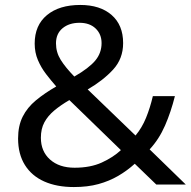

<svg xmlns="http://www.w3.org/2000/svg" viewBox="-20 -745 772 775"><path d="M304 -725Q384 -725 430.5 -684.5Q477 -644 477 -571Q477 -508 436.5 -464Q396 -420 334 -384L527 -198Q553 -229 569.5 -269.5Q586 -310 597 -357H686Q670 -293 646 -238Q622 -183 584 -142L730 0H611L524 -84Q493 -56 457 -35Q421 -14 377.5 -2Q334 10 278 10Q209 10 158.5 -12.5Q108 -35 80.5 -79Q53 -123 53 -186Q53 -237 71.5 -274Q90 -311 125 -340Q160 -369 207 -396Q186 -420 166 -446Q146 -472 133 -502.5Q120 -533 120 -569Q120 -643 169.5 -684Q219 -725 304 -725ZM260 -341Q224 -320 198.5 -298.5Q173 -277 159 -251Q145 -225 145 -189Q145 -134 182 -101Q219 -68 281 -68Q345 -68 391 -89Q437 -110 468 -139ZM301 -653Q259 -653 232.5 -631Q206 -609 206 -570Q206 -534 225 -503.5Q244 -473 280 -436Q339 -470 364.5 -500.5Q390 -531 390 -571Q390 -607 366 -630Q342 -653 301 -653Z"/></svg>

Font: hexguzrati15
Style: Regular
Weight: 400
Designer: Jelle Bosma - Monotype Design Team
Foundry: Monotype Imaging Inc.
Version: Version 2.006